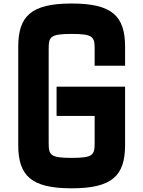

<svg xmlns="http://www.w3.org/2000/svg" viewBox="-20 -1032 795 1065"><path d="M377.5 12.5C602.5 12.5 673.8 -57.5 673.8 -227.5V-551.2H293.8V-388.8H505V-240C505 -172.5 497.5 -156.2 377.5 -156.2C257.5 -156.2 250 -172.5 250 -240V-760C250 -827.5 257.5 -843.8 377.5 -843.8C497.5 -843.8 505 -827.5 505 -760V-667.5H673.8V-772.5C673.8 -942.5 602.5 -1012.5 377.5 -1012.5C152.5 -1012.5 81.2 -942.5 81.2 -772.5V-227.5C81.2 -57.5 152.5 12.5 377.5 12.5Z"/></svg>

Font: Basalte Marquee
Style: Regular
Weight: 400
Designer: Ange Degheest & Benjamin Gomez & Eugénie Bidaut
Foundry: Velvetyne Type Foundry
Version: Version 1.000;FEAKit 1.0